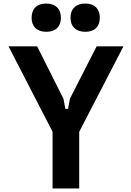

<svg xmlns="http://www.w3.org/2000/svg" viewBox="-20 -1061 740 1081"><path d="M189 -800 337 -506 348 -448H363L374 -506L524 -800H675L426 -319V0H276V-319L28 -800ZM241 -882Q201 -882 179.5 -903Q158 -924 158 -961Q158 -999 179.5 -1020Q201 -1041 240 -1041Q279 -1041 301 -1020Q323 -999 323 -961Q323 -924 301.5 -903Q280 -882 241 -882ZM460 -882Q421 -882 399 -903Q377 -924 377 -961Q377 -999 399 -1020Q421 -1041 460 -1041Q499 -1041 520.5 -1020Q542 -999 542 -961Q542 -924 520.5 -903Q499 -882 460 -882Z"/></svg>

Font: Martian Mono SemiExpanded SemiBold
Style: Regular
Weight: 600
Monospace: yes
Version: Version 0.930